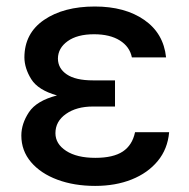

<svg xmlns="http://www.w3.org/2000/svg" viewBox="-20 -573 593 602"><path d="M340.6 -284.8V-239H271.3Q219.8 -239 186.8 -215.7Q153.8 -192.5 153.8 -155.5Q153.8 -121.8 187.3 -100Q220.9 -78.1 278.8 -78.1Q335.2 -78.1 365.1 -98Q394.9 -117.9 403.4 -158.4H510.3Q505.7 -105.8 474.6 -68.2Q443.5 -30.5 392.9 -10.3Q342.3 9.9 278.4 9.9Q212.4 9.9 160 -9.6Q107.6 -29.1 77.2 -64.8Q46.9 -100.5 46.9 -148.1Q46.9 -185 70.7 -221.1Q94.5 -257.1 158.7 -273.8Q99.4 -290.5 78.1 -324.6Q56.8 -358.7 56.5 -393.1Q56.8 -468.8 118.3 -510.7Q179.7 -552.6 277.3 -552.6Q371.8 -552.6 432.4 -510.5Q492.9 -468.4 500.7 -393.1H393.5Q386.7 -426.8 355.6 -446.2Q324.6 -465.6 274.9 -465.6Q222.3 -465.6 192.1 -443.9Q161.9 -422.2 161.6 -389.2Q161.9 -358.3 189.5 -339.7Q217 -321 271.3 -321H340.6Z"/></svg>

Font: Inter UI Medium
Style: Regular
Weight: 500
Designer: Rasmus Andersson
Foundry: rsms
Version: 3.2;8d6f07862